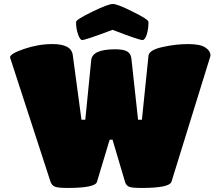

<svg xmlns="http://www.w3.org/2000/svg" viewBox="-20 -929 1066 954"><path d="M314.9 4.9Q268.6 4.9 252.9 -1.5Q237.3 -7.8 231 -25.9L29.8 -644Q29.8 -662.1 100.1 -686Q169.9 -710 241.2 -710Q335.9 -710 341.8 -653.8L384.8 -334H403.8L433.1 -628.9Q437.5 -684.1 551.8 -684.1Q596.2 -684.1 613.3 -672.6Q630.4 -661.1 632.8 -638.2L666 -334H685.1L717.8 -651.9Q720.7 -680.2 785.2 -694.8Q851.6 -710 915 -710Q974.6 -710 1000.2 -693.1Q1025.9 -676.3 1025.9 -651.9L832 -25.9Q821.8 4.9 684.1 4.9Q631.3 4.9 619.1 -2Q605.5 -9.8 601.1 -25.9L539.1 -234.9H524.9L461.9 -25.9Q454.6 4.9 314.9 4.9ZM357.9 -819.8Q357.9 -831.5 437 -870.1Q517.6 -909.2 540 -909.2Q564.5 -909.2 641.1 -870.1Q717.8 -832.5 717.8 -819.8Q717.8 -784.2 709 -757.1Q700.2 -730 688 -730Q670.9 -730 539.1 -780.8Q404.3 -730 388.2 -730Q377.9 -730 367.9 -758.1Q357.9 -786.1 357.9 -819.8Z"/></svg>

Font: GGS TheRock Black
Style: Regular
Weight: 900
Designer: Rodrigo Fuenzalida (2012); Goodgame Studios (2014)
Foundry: Rodrigo Fuenzalida,2012;  GGS,2014
Version: Version 1.002 | FøM Mod